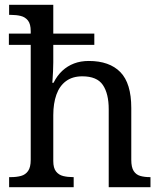

<svg xmlns="http://www.w3.org/2000/svg" viewBox="-20 -780 675 800"><path d="M18 0V-42H26Q49 -42 67.5 -47Q86 -52 97 -67.5Q108 -83 108 -114V-593H17V-640H108V-650Q108 -680 96.5 -694.5Q85 -709 66.5 -713.5Q48 -718 26 -718H18V-760H202V-640H373V-593H202V-520Q202 -502 201 -482.5Q200 -463 199 -449Q198 -435 198 -435H203Q218 -465 239.5 -485Q261 -505 288.5 -515.5Q316 -526 350 -526Q436 -526 481.5 -479.5Q527 -433 527 -330V-114Q527 -83 537 -67.5Q547 -52 564.5 -47Q582 -42 604 -42H607V0H433V-325Q433 -390 408.5 -426Q384 -462 323 -462Q282 -462 255 -442Q228 -422 215 -385.5Q202 -349 202 -300V-109Q202 -80 213.5 -65.5Q225 -51 243.5 -46.5Q262 -42 284 -42H287V0Z"/></svg>

Font: Noto Serif Ethiopic
Style: Regular
Weight: 400
Designer: Monotype Design Team
Foundry: Monotype Imaging Inc.
Version: Version 2.102